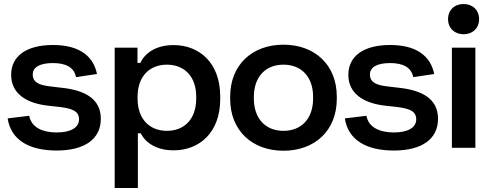

<svg xmlns="http://www.w3.org/2000/svg" viewBox="-20 -736 2436 956"><path d="M262 13.5C401.5 13.5 482 -43.5 482 -144.5C482 -245.5 400.5 -287 287 -299L228.5 -306C176 -312 143 -325.5 143 -365C143 -403 181 -422 243.5 -422C305.5 -422 349 -402 358.5 -352L463 -367.5C444.5 -459.5 371.5 -512 243.5 -512C112 -512 35.5 -457 35.5 -363.5C35.5 -269.5 112 -222 217.5 -210L276 -203.5C336.5 -196 373.5 -184.5 373.5 -141.5C373.5 -100.5 331.5 -76.5 263 -76.5C195 -76.5 137 -99 125.5 -159.5L18 -146.5C34.5 -38 126.5 13.5 262 13.5Z M551 -498.5V200H666.5V-72.5H680.5C700.5 -32.5 750 12.5 844.5 12.5C973 12.5 1076.5 -76 1076.5 -242.5V-256C1076.5 -423 972.5 -511.5 844.5 -511.5C750 -511.5 699 -466.5 678.5 -422.5H664.5V-498.5ZM811 -414C895 -414 957 -359 957 -253.5V-245.5C957 -140 895 -84.5 811 -84.5C727.5 -84.5 665 -140 665 -245.5V-253.5C665 -359 727.5 -414 811 -414Z M1391.5 14.5C1547 14.5 1657 -85.5 1657 -244V-254.5C1657 -413.5 1547 -513.5 1391.5 -513.5C1236 -513.5 1126 -413.5 1126 -254.5V-244C1126 -85.5 1236 14.5 1391.5 14.5ZM1391.5 -84.5C1301.5 -84.5 1244 -146 1244 -245.5V-253.5C1244 -353 1301.5 -414 1391.5 -414C1481.5 -414 1539 -353 1539 -253.5V-245.5C1539 -146 1481.5 -84.5 1391.5 -84.5Z M1941 13.5C2080.5 13.5 2161 -43.5 2161 -144.5C2161 -245.5 2079.5 -287 1966 -299L1907.5 -306C1855 -312 1822 -325.5 1822 -365C1822 -403 1860 -422 1922.5 -422C1984.5 -422 2028 -402 2037.5 -352L2142 -367.5C2123.5 -459.5 2050.5 -512 1922.5 -512C1791 -512 1714.5 -457 1714.5 -363.5C1714.5 -269.5 1791 -222 1896.5 -210L1955 -203.5C2015.5 -196 2052.5 -184.5 2052.5 -141.5C2052.5 -100.5 2010.5 -76.5 1942 -76.5C1874 -76.5 1816 -99 1804.5 -159.5L1697 -146.5C1713.5 -38 1805.5 13.5 1941 13.5Z M2230 0H2347V-498.5H2230ZM2288.5 -565.5C2333 -565.5 2365.5 -595.5 2365.5 -640.5C2365.5 -686 2333 -716 2288.5 -716C2243 -716 2211 -686 2211 -640.5C2211 -595.5 2243 -565.5 2288.5 -565.5Z"/></svg>

Font: MCL Standard Medium
Style: Regular
Weight: 500
Designer: Květoslav Bartoš
Foundry: Florian Karsten
Version: Version 1.001;Glyphs 3.2.3 (3260)